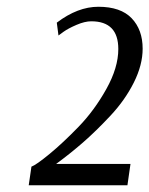

<svg xmlns="http://www.w3.org/2000/svg" viewBox="-20 -778 442 568"><path d="M357 -230H65L73 -285Q87 -290 126.5 -322.5Q166 -355 212.5 -403Q259 -451 294.5 -514.5Q330 -578 330 -633Q330 -715 250 -715Q231 -715 206.5 -704.5Q182 -694 168 -684L153 -673L148 -711Q210 -758 271 -758Q337 -758 369.5 -724Q402 -690 402 -634Q402 -586 376 -534Q350 -482 307 -436Q264 -390 225.5 -356.5Q187 -323 146 -293H366Z"/></svg>

Font: Arsenal
Style: Italic
Weight: 400
Italic angle: -9.10001°
Designer: Andrij Shevchenko
Foundry: Stairsfor
Version: Version 2.001;PS 002.001;hotconv 1.0.88;makeotf.lib2.5.64775